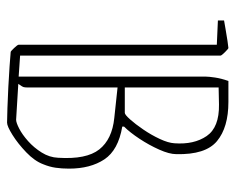

<svg xmlns="http://www.w3.org/2000/svg" viewBox="-80 -560 651 530"><g transform="rotate(90 245.0 -295.5)"><path d="M37 -572V-589Q43 -590 60 -593Q77 -596 93.5 -598.5Q110 -601 113 -601Q115 -601 124.5 -591.5Q134 -582 134 -579V-26L192 -22V-539Q192 -547 194.5 -564Q197 -581 204 -601H262Q332 -601 370 -569.5Q408 -538 406 -457Q406 -438 393.5 -410Q381 -382 363.5 -355.5Q346 -329 330 -313V-308Q395 -297 420.5 -258.5Q446 -220 446 -161Q446 -141 443.5 -124Q441 -107 434 -90Q425 -66 401 -43Q377 -20 353 -5Q329 10 319 10Q306 10 279 9Q252 8 220.5 6.5Q189 5 162.5 3Q136 1 124 0Q122 0 113 -9.5Q104 -19 104 -22V-569ZM269 -575 222 -574V-315H292Q297 -315 310 -329.5Q323 -344 338 -366Q353 -388 364 -411.5Q375 -435 376 -452Q380 -506 356 -541Q332 -576 269 -575ZM311 -15Q319 -15 335.5 -23.5Q352 -32 370 -48Q388 -64 401.5 -85.5Q415 -107 416 -131Q421 -209 393 -244.5Q365 -280 306 -286L222 -295V-48Q222 -40 221 -36Q220 -32 212 -21Z"/></g></svg>

Font: Grenze Gotisch Thin
Style: Regular
Weight: 100
Designer: Renata Polastri
Foundry: Omnibus-Type
Version: Version 1.001